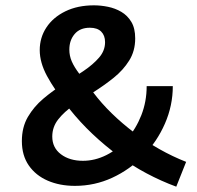

<svg xmlns="http://www.w3.org/2000/svg" viewBox="-20 -690 737 720"><path d="M261 7Q204 7 159 -12.5Q114 -32 88 -69.5Q62 -107 62 -161Q62 -213 84.5 -251.5Q107 -290 142.5 -320Q178 -350 218 -375Q258 -400 293.5 -424Q329 -448 351.5 -474Q374 -500 374 -532Q374 -557 359.5 -571.5Q345 -586 317 -586Q280 -586 260 -562.5Q240 -539 240 -504Q240 -481 249 -460Q258 -439 278 -412.5Q298 -386 330 -343Q360 -303 399 -265Q438 -227 483 -193Q528 -159 577.5 -131Q627 -103 678 -83L641 10Q584 -11 529.5 -40Q475 -69 424 -106.5Q373 -144 326.5 -188Q280 -232 241 -281Q183 -355 156 -405.5Q129 -456 129 -502Q129 -549 154 -587Q179 -625 225 -647.5Q271 -670 332 -670Q358 -670 385 -664.5Q412 -659 435 -645.5Q458 -632 472.5 -608Q487 -584 487 -546Q487 -499 464.5 -463Q442 -427 406.5 -398.5Q371 -370 331.5 -345Q292 -320 256.5 -295.5Q221 -271 198.5 -242.5Q176 -214 176 -178Q176 -136 208.5 -111.5Q241 -87 291 -87Q336 -87 379 -108.5Q422 -130 456 -168.5Q490 -207 510 -258Q530 -309 530 -367H628Q628 -294 598.5 -226.5Q569 -159 518 -106.5Q467 -54 401 -23.5Q335 7 261 7Z"/></svg>

Font: Ysabeau
Style: Bold
Weight: 700
Designer: Christian Thalmann (Catharsis Fonts)
Version: Version 2.000;gftools[0.9.27.dev2+g8671c4b]